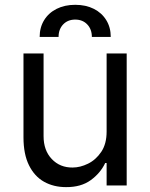

<svg xmlns="http://www.w3.org/2000/svg" viewBox="-20 -767 621 794"><path d="M420.9 -222.7V-545.9H503.9V0H420.9V-92.8H415Q395.5 -51.3 355.2 -22Q314.9 7.3 252.9 6.8Q201.7 6.8 162.1 -15.4Q122.6 -37.6 99.9 -83.5Q77.1 -129.4 77.1 -199.2V-545.9H160.2V-204.1Q160.2 -145 194.1 -109.4Q228 -73.7 280.3 -74.2Q311.5 -74.2 344 -90.1Q376.5 -106 398.7 -138.9Q420.9 -171.9 420.9 -222.7ZM144 -614.3Q144 -653.8 162.6 -683.8Q181.2 -713.9 214.4 -730.5Q247.6 -747.1 291 -747.1Q335 -747.1 367.9 -730.5Q400.9 -713.9 419.4 -683.8Q438 -653.8 438 -614.3H359.9Q359.9 -646 340.8 -666Q321.8 -686 291 -686Q260.3 -686 241.2 -666Q222.2 -646 222.2 -614.3Z"/></svg>

Font: Inter
Style: Regular
Weight: 400
Designer: Rasmus Andersson
Foundry: rsms
Version: Version 4.000;git-8c9346024